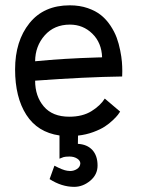

<svg xmlns="http://www.w3.org/2000/svg" viewBox="-20 -519 558 739"><path d="M115.2 -283.2Q222.2 -293.9 356 -297.9L373 -298.3Q371.1 -354.5 335.4 -389.4Q299.8 -424.3 249 -424.3Q189 -424.3 152.3 -383.1Q115.7 -341.8 115.2 -283.2ZM248.5 -498.5Q286.6 -498.5 317.6 -487.8Q348.6 -477.1 369.1 -460.4Q389.6 -443.8 405.3 -420.2Q420.9 -396.5 429.2 -373.8Q437.5 -351.1 442.6 -325.2Q447.8 -299.3 449.2 -281.2Q450.7 -263.2 450.7 -245.6Q450.7 -228.5 450.2 -224.6Q309.6 -222.7 115.2 -208.5Q115.2 -148.4 148.7 -109.1Q182.1 -69.8 246.6 -69.8Q297.9 -69.8 332.3 -91.3Q366.7 -112.8 383.3 -139.6L442.4 -89.4Q439 -84 433.8 -77.1Q428.7 -70.3 414.6 -56.6Q400.4 -43 383.5 -32Q366.7 -21 339.1 -10.7Q311.5 -0.5 280.3 2.9Q279.8 12.7 279.8 34.7Q315.4 36.6 335.4 58.3Q355.5 80.1 355.5 118.2Q355.5 153.3 327.1 176.8Q298.8 200.2 265.6 200.2Q217.3 200.2 170.9 170.4L189.5 118.7Q221.2 135.7 238.8 138.2Q244.6 139.2 250 139.2Q264.2 139.2 276.1 131.6Q288.1 124 289.1 110.8V109.9Q289.1 99.1 276.9 91.3Q264.6 83.5 247.1 83.5Q238.8 83.5 232.9 84.2Q227.1 85 224.6 85.7Q222.2 86.4 217 88.6Q211.9 90.8 209 91.8V2.4Q124.5 -9.8 81.3 -77.1Q38.1 -144.5 38.1 -252Q38.1 -360.8 93.3 -429.7Q148.4 -498.5 248.5 -498.5Z"/></svg>

Font: FantasqueSansM Nerd Font
Style: Regular
Weight: 400
Monospace: yes
Designer: Jany Belluz
Version: Version 1.8.0 ; ttfautohint (v1.8.2);Nerd Fonts 3.4.0